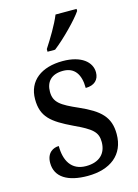

<svg xmlns="http://www.w3.org/2000/svg" viewBox="-118 -831 654 907"><g transform="rotate(-15 209.0 -378.0)"><path d="M164 -619V-606H201C252 -645 326 -721 349 -756V-766H246C228 -721 192 -662 164 -619ZM196 10C307 10 379 -45 379 -146C379 -230 336 -269 239 -312C157 -348 126 -368 126 -420C126 -467 152 -500 211 -500C266 -500 294 -462 294 -394C337 -394 360 -417 360 -453C360 -503 313 -545 221 -545C118 -545 49 -495 49 -404C49 -318 93 -284 191 -237C277 -197 301 -177 301 -128C301 -72 266 -37 201 -37C128 -37 100 -92 100 -162C74 -162 40 -146 40 -95C40 -25 100 10 196 10Z"/></g></svg>

Font: Noto Serif Ethiopic SemiCondensed
Style: Regular
Weight: 400
Width: 4
Designer: Monotype Design Team
Foundry: Monotype Imaging Inc.
Version: Version 2.102